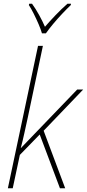

<svg xmlns="http://www.w3.org/2000/svg" viewBox="-20 -1005 464 1025"><path d="M22 0 183 -760H209L128 -376Q118 -331 110 -294Q102 -257 91 -215H92L392 -527H424L213 -307L328 0H300L192 -287L86 -178L48 0ZM204 -827Q198 -848 186 -876Q174 -904 160 -932Q146 -960 134 -978L136 -985H151Q170 -959 188.5 -925.5Q207 -892 220 -862Q244 -890 276 -923.5Q308 -957 340 -985H359L358 -978Q337 -958 312 -931.5Q287 -905 264 -877.5Q241 -850 225 -827Z"/></svg>

Font: Noto Sans SemiCondensed Thin
Style: Italic
Weight: 100
Width: 4
Italic angle: -12°
Designer: Monotype Design Team
Foundry: Monotype Imaging Inc.
Version: Version 2.013; ttfautohint (v1.8.4.7-5d5b)